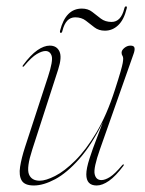

<svg xmlns="http://www.w3.org/2000/svg" viewBox="-20 -576 456 604"><path d="M369 -58.5Q370.5 -57 368 -54Q344 -22 323 -7.2Q302 7.5 284 7.5Q251.5 7.5 251.5 -27.5Q251.5 -46 261.8 -77.8Q272 -109.5 284.5 -141.2Q297 -173 303.5 -191.5Q268 -119.5 229.2 -75.8Q190.5 -32 153.5 -12.2Q116.5 7.5 86.5 7.5Q57.5 7.5 48.2 -8.2Q39 -24 43.2 -51.2Q47.5 -78.5 58.5 -112.5L131 -334.5Q147.5 -385 142.5 -400.2Q137.5 -415.5 123 -415.5Q112 -415.5 95.8 -406Q79.5 -396.5 56 -368.5Q53.5 -365 51.5 -366.5Q50 -368 52.5 -371Q76.5 -403.5 97.5 -418Q118.5 -432.5 136.5 -432.5Q158.5 -432.5 167 -414.2Q175.5 -396 163 -357.5L81.5 -105.5Q63 -48.5 71 -28Q79 -7.5 105 -7.5Q124 -7.5 153.5 -22.5Q183 -37.5 216.8 -71Q250.5 -104.5 283.2 -159.2Q316 -214 341.5 -293.5Q353.5 -330.5 359 -349.8Q364.5 -369 366 -377.5Q367.5 -386 367.5 -391.5Q367.5 -397.5 365 -401Q362.5 -404.5 362.5 -410.5Q362.5 -418 371.2 -425.2Q380 -432.5 390.5 -432.5Q402 -432.5 403.2 -425Q404.5 -417.5 399.5 -404.5L294.5 -106.5Q273.5 -47 277.8 -28.2Q282 -9.5 299 -9.5Q310.5 -9.5 326 -19.2Q341.5 -29 364.5 -56.5Q367.5 -60 369 -58.5ZM310 -479.5Q290.5 -479.5 277 -490Q263.5 -500.5 250 -511Q236.5 -521.5 216.5 -521.5Q187 -521.5 176.5 -479.5Q175 -472.5 171.5 -472.5Q167.5 -472.5 169 -479.5Q186.5 -549 237.5 -549Q257 -549 270.2 -538.5Q283.5 -528 297.2 -517.5Q311 -507 331 -507Q360.5 -507 371 -549Q372.5 -556 376.5 -556Q380.5 -556 378.5 -549Q370 -514 352 -496.8Q334 -479.5 310 -479.5Z"/></svg>

Font: Fraunces 144pt Thin
Style: Italic
Weight: 100
Italic angle: -16°
Version: Version 1.000;[b76b70a41]